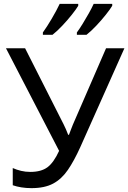

<svg xmlns="http://www.w3.org/2000/svg" viewBox="-20 -964 664 994"><path d="M396 -203Q364 -132 331.5 -84.5Q299 -37 255 -13.5Q211 10 143 10Q115 10 90.5 6Q66 2 46 -5V-94Q66 -85 89 -79.5Q112 -74 137 -74Q193 -74 225.5 -98Q258 -122 286 -183L11 -714H110L309 -321Q314 -311 321 -295.5Q328 -280 333 -266H337Q341 -277 347 -292.5Q353 -308 357 -318L529 -714H624ZM561 -934Q551 -917 528 -888Q505 -859 478 -830.5Q451 -802 428 -784H378V-796Q392 -815 408 -841Q424 -867 439.5 -894.5Q455 -922 465 -944H561ZM385 -934Q375 -917 352 -888Q329 -859 302 -830.5Q275 -802 252 -784H202V-796Q223 -825 248 -867.5Q273 -910 289 -944H385Z"/></svg>

Font: Go Noto Current
Style: Regular
Weight: 400
Designer: Monotype Design Team
Foundry: Monotype Imaging Inc.
Version: Version 2.007; ttfautohint (v1.8) -l 8 -r 50 -G 200 -x 14 -D